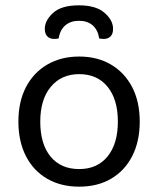

<svg xmlns="http://www.w3.org/2000/svg" viewBox="-20 -687 593 720"><path d="M504 -231Q504 -157 476 -102Q448 -47 397 -17Q346 13 277 13Q208 13 156.5 -17Q105 -47 77 -102Q49 -157 49 -231Q49 -306 77.5 -360.5Q106 -415 157.5 -445Q209 -475 277 -475Q345 -475 396 -445Q447 -415 475.5 -360.5Q504 -306 504 -231ZM277 -409Q210 -409 170.5 -361.5Q131 -314 131 -231Q131 -147 169.5 -100Q208 -53 277 -53Q345 -53 383.5 -100.5Q422 -148 422 -231Q422 -314 383.5 -361.5Q345 -409 277 -409ZM276 -609Q245 -609 225 -592Q205 -575 200 -543Q197 -542 192.5 -541.5Q188 -541 183 -541Q167 -541 157.5 -550.5Q148 -560 148 -579Q148 -610 179 -638.5Q210 -667 276 -667Q340 -667 372 -639Q404 -611 404 -579Q404 -560 394.5 -550.5Q385 -541 369 -541Q364 -541 360 -541.5Q356 -542 352 -543Q347 -575 327.5 -592Q308 -609 276 -609Z"/></svg>

Font: Baloo Bhaijaan 2
Style: Regular
Weight: 400
Designer: Sanskriti Dholi, Noopur Datye and Ek Type
Foundry: Ek Type
Version: Version 1.701